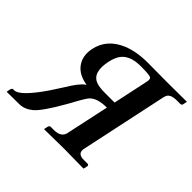

<svg xmlns="http://www.w3.org/2000/svg" viewBox="-150 -839 1032 1032"><g transform="rotate(45 366.5 -322.5)"><path d="M451.2 -319.8Q380.4 -319.8 350.1 -288.6Q335.9 -273.9 298.8 -204.1Q291.5 -190.4 285.2 -180.2Q219.7 -64.9 182.1 -31.2Q146.5 -1 106.9 0L10.7 1L10.3 -1L15.1 -23.9Q18.1 -31.7 23.9 -33.2H33.2Q76.2 -33.2 168.5 -168Q189.9 -199.7 212.4 -235.8Q254.4 -305.7 282.2 -325.2Q285.6 -327.6 288.1 -329.1Q208.5 -341.3 180.2 -398.9Q162.1 -437 172.4 -486.8Q191.9 -579.6 289.6 -620.6Q351.1 -646 436.5 -646Q454.6 -646 513.2 -645.5Q568.4 -645 584 -645L733.4 -646L728 -620.1Q725.1 -613.8 718.3 -612.8H689.5Q644.5 -612.8 632.3 -589.4Q628.4 -580.6 626 -568.8L521 -76.2Q513.2 -38.6 550.8 -33.7Q558.6 -32.7 566.9 -33.2H592.8Q600.1 -31.2 600.1 -23.9L595.2 -1L592.8 1Q591.8 1 447.3 -1L295.9 1L294.4 -1L299.3 -23.9Q302.7 -32.2 309.1 -33.2H335.9Q388.2 -33.2 398.4 -72.3Q398.9 -74.7 398.9 -76.2ZM504.4 -569.8Q509.8 -594.2 498.5 -600.1Q484.9 -606 420.9 -606Q335.9 -606 303.7 -554.7Q290.5 -532.2 283.7 -502Q261.7 -399.4 321.8 -377Q345.7 -368.2 384.3 -368.2H461.4Z"/></g></svg>

Font: Linux Libertine Slanted O
Style: Bold Slanted
Weight: 700
Designer: Philipp H. Poll
Foundry: Philipp H. Poll
Version: Version 5.0.0